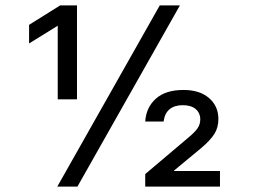

<svg xmlns="http://www.w3.org/2000/svg" viewBox="-20 -695 972 715"><path d="M195 -325V-599.2L90 -534.2H88.3V-602.5L204.2 -675H266.7V-325ZM520.8 0V-46.7L678.3 -180Q705.8 -202.5 715.8 -217.5Q725.8 -232.5 725.8 -250Q725.8 -274.2 708.8 -288.8Q691.7 -303.3 660.8 -303.3Q630 -303.3 611.7 -288.3Q593.3 -273.3 589.2 -242.5H520.8Q524.2 -295 560.4 -327.5Q596.7 -360 663.3 -360Q723.3 -360 758.3 -330Q793.3 -300 793.3 -251.7Q793.3 -220 778.3 -196.2Q763.3 -172.5 730 -144.2L628.3 -60V-58.3H799.2V0ZM193.3 0 575 -675H650L268.3 0Z"/></svg>

Font: Funnel Display
Style: Regular
Weight: 400
Designer: NORD ID, Kristian Moeller
Foundry: Dicotype
Version: Version 1.000